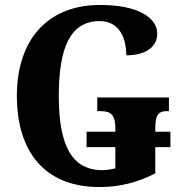

<svg xmlns="http://www.w3.org/2000/svg" viewBox="-20 -744 737 774"><path d="M381 10C462 10 533 -8 606 -45V-151H667V-213H606V-224C606 -278 616 -296 653 -296H661V-351H372V-296H387C429 -296 445 -278 445 -228V-213H329V-151H445V-65C426 -61 409 -58 393 -58C265 -58 217 -165 217 -358C217 -553 264 -659 382 -659C452 -659 489 -604 489 -521C574 -521 614 -560 614 -608C614 -673 536 -724 384 -724C163 -724 48 -574 48 -358C48 -137 156 10 381 10Z"/></svg>

Font: Noto Serif Condensed ExtraBold
Style: Regular
Weight: 800
Width: 3
Designer: Monotype Design Team
Foundry: Monotype Imaging Inc.
Version: Version 2.013